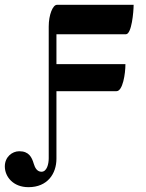

<svg xmlns="http://www.w3.org/2000/svg" viewBox="-84 -494 606 796"><path d="M-64 196C-64 238 -30 282 34 282C113 282 150 226 150 164V-116H399C425 -116 436 -188 436 -228H150V-352H438C462 -352 470 -446 470 -474H152C135 -474 118 -433 118 -384V162C118 187 110 218 88 218C70 218 61 202 56 185C48 158 36 133 -4 133C-34 133 -64 157 -64 196Z"/></svg>

Font: Old Standard
Style: Bold
Weight: 700
Designer: Alexey Kryukov <alexios@thessalonica.org.ru>
Version: Version 2.0.2